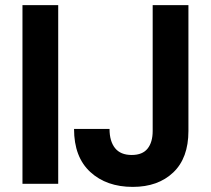

<svg xmlns="http://www.w3.org/2000/svg" viewBox="-20 -720 826 752"><path d="M68 0V-700H208V0ZM500 12Q397 12 333.5 -46.5Q270 -105 270 -215H409Q409 -167 430.5 -140Q452 -113 496 -113Q538 -113 558 -138Q578 -163 578 -207V-700H718V-207Q718 -101 658.5 -44.5Q599 12 500 12Z"/></svg>

Font: DM Sans ExtraBold
Style: Regular
Weight: 800
Designer: Colophon Foundry, Jonny Pinhorn
Foundry: Colophon Foundry
Version: Version 4.004; ttfautohint (v1.8.4.7-5d5b)